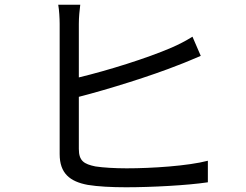

<svg xmlns="http://www.w3.org/2000/svg" viewBox="-20 -789 1040 811"><path d="M313 -380C438 -412 620 -469 733 -514C763 -525 799 -541 828 -553L793 -634C764 -616 735 -601 705 -588C601 -543 434 -491 313 -462V-688C313 -716 316 -746 319 -769H226C230 -746 232 -712 232 -688V-138C232 -57 275 -22 351 -8C393 -1 452 2 512 2C621 2 771 -6 858 -19V-110C774 -88 621 -78 515 -78C466 -78 415 -81 383 -86C335 -96 313 -109 313 -160Z"/></svg>

Font: Noto Sans JP Regular
Style: Regular
Weight: 400
Designer: Ryoko NISHIZUKA (kana & ideographs); Paul D. Hunt (Latin, Greek & Cyrillic); Wenlong ZHANG (bopomofo); Sandoll Communica
Foundry: Adobe Systems Incorporated
Version: Version 1.004;PS 1.004;hotconv 1.0.82;makeotf.lib2.5.63406